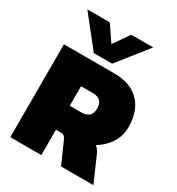

<svg xmlns="http://www.w3.org/2000/svg" viewBox="-208 -1025 1061 1153"><g transform="rotate(30 322.5 -448.0)"><path d="M222 -688 57 -896H213L286 -788L362 -896H514L349 -688ZM40 0V-644H388Q469 -644 521.5 -613.5Q574 -583 599.5 -530Q625 -477 625 -409Q625 -344 592 -294.5Q559 -245 509 -216Q528 -201 541 -172L616 0H392L326 -149Q319 -164 311 -170Q303 -176 286 -176H255V0ZM255 -342H334Q406 -342 406 -409Q406 -477 339 -477H255Z"/></g></svg>

Font: Kanit ExtraBold
Style: Regular
Weight: 800
Designer: Katatrad Team
Foundry: CadsonDemak
Version: Version 2.000; ttfautohint (v1.8.3)